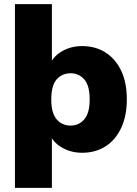

<svg xmlns="http://www.w3.org/2000/svg" viewBox="-20 -725 660 925"><path d="M52 180V-705H230V-403H216Q230 -448 274.5 -475.5Q319 -503 376 -503Q440 -503 488.5 -472Q537 -441 564 -384Q591 -327 591 -246Q591 -167 564 -109Q537 -51 488.5 -20Q440 11 376 11Q321 11 277 -15Q233 -41 218 -83H230V180ZM320 -120Q360 -120 386 -150Q412 -180 412 -246Q412 -313 386 -342.5Q360 -372 320 -372Q279 -372 253 -342.5Q227 -313 227 -246Q227 -180 253 -150Q279 -120 320 -120Z"/></svg>

Font: Nunito Sans 12pt Black
Style: Regular
Weight: 900
Designer: Vernon Adams
Foundry: Vernon Adams
Version: Version 3.101;gftools[0.9.27]